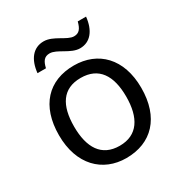

<svg xmlns="http://www.w3.org/2000/svg" viewBox="-173 -864 951 1002"><g transform="rotate(-30 302.5 -362.5)"><path d="M120 -606H171C180 -645 194 -664 226 -664C270 -664 322 -607 378 -607C441 -607 479 -657 487 -735H437C427 -696 413 -677 382 -677C340 -677 289 -734 230 -734C167 -734 128 -685 120 -606ZM551 -269C551 -446 449 -546 304 -546C150 -546 55 -446 55 -269C55 -91 159 10 301 10C454 10 551 -91 551 -269ZM146 -269C146 -396 193 -472 302 -472C411 -472 460 -396 460 -269C460 -142 411 -63 303 -63C194 -63 146 -142 146 -269Z"/></g></svg>

Font: Noto Sans Caucasian Albanian
Style: Regular
Weight: 400
Designer: Monotype Design Team
Foundry: Monotype Imaging Inc.
Version: Version 2.005